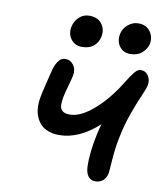

<svg xmlns="http://www.w3.org/2000/svg" viewBox="-88 -883 806 949"><g transform="rotate(10 314.5 -408.0)"><path d="M515.1 -654.8Q480.5 -654.8 461.2 -680.9Q441.9 -707 449.2 -744.1Q455.1 -772 478.3 -791.5Q501.5 -811 529.8 -811Q569.8 -811 589.6 -783.4Q609.4 -755.9 603 -721.2Q597.7 -696.3 575 -675.5Q552.2 -654.8 515.1 -654.8ZM274.9 -647.9Q238.8 -647.9 219 -674.1Q199.2 -700.2 206.1 -736.8Q212.9 -767.1 234.1 -786.6Q255.4 -806.2 284.2 -806.2Q328.1 -806.2 348.1 -778.3Q368.2 -750.5 360.8 -713.9Q355 -685.5 333.3 -666.7Q311.5 -647.9 274.9 -647.9ZM454.1 -4.9Q432.6 -4.9 419.4 -21.2Q406.2 -37.6 404.8 -67.9Q401.9 -137.2 422.9 -235.8Q429.7 -266.1 436 -288.1Q337.9 -199.2 238.8 -199.2Q208.5 -199.2 185.1 -208Q161.6 -216.8 147.5 -231Q133.3 -245.1 124.5 -264.4Q115.7 -283.7 113.3 -303.7Q110.8 -323.7 112.8 -345.2Q116.2 -376.5 130.6 -433.6Q145 -490.7 147 -500Q153.8 -531.7 168.5 -553.5Q183.1 -575.2 205.1 -575.2Q230.5 -575.2 246.3 -553.5Q262.2 -531.7 255.9 -500Q253.4 -486.8 242.2 -447Q231 -407.2 227.1 -387.2Q223.1 -364.7 223.4 -347.2Q223.6 -329.6 235.6 -318.8Q247.6 -308.1 272 -308.1Q319.3 -308.1 372.8 -349.1Q426.3 -390.1 472.2 -451.2Q489.7 -473.6 512.9 -511.5Q536.1 -549.3 551.3 -567.6Q566.4 -585.9 582 -585.9Q606.4 -585.9 619.9 -564.9Q633.3 -543.9 627.9 -517.1Q624.5 -500 607.2 -461.2Q589.8 -422.4 568.6 -363.3Q547.4 -304.2 534.2 -237.8Q522.9 -183.6 518.8 -122.6Q514.6 -61.5 513.2 -55.2Q508.8 -32.2 493.2 -18.6Q477.5 -4.9 454.1 -4.9Z"/></g></svg>

Font: Shantell Sans Irregular Bouncy
Style: Italic
Weight: 500
Italic angle: -11.31°
Designer: Stephen Nixon, Anya Danilova, Shantell Martin
Foundry: Arrow Type
Version: Version 1.006;[9816181b4]